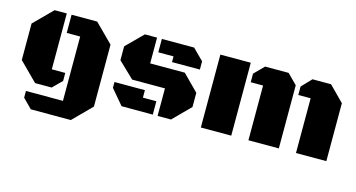

<svg xmlns="http://www.w3.org/2000/svg" viewBox="-76 -828 2446 1319"><g transform="rotate(15 1147.0 -169.0)"><path d="M392.1 -389.2H296.4V-518.6H478.5L607.9 -389.2V51.3L478.5 181.6H193.8L128.9 116.2V68.4H392.1ZM357.9 -121.1V-64L293.5 0H175.8L46.4 -129.4V-389.2L175.8 -518.6H262.2V-121.1Z M817.9 -518.6H904.3V-335.4H1150.4L1262.7 -222.2V-121.1L1142.1 0H1046.9V-195.8H813.5L701.2 -303.7V-402.3ZM917 -95.2H1012.7V0L790.5 -0.5L700.7 -106.9V-148.4H917ZM1046.9 -423.3H938.5V-518.6H1168L1245.1 -441.4V-382.8H1046.9Z M1354.5 0V-518.6H1570.8V0ZM1692.9 -389.2H1605V-450.2L1672.9 -518.6H1839.8L1909.2 -449.2V0H1692.9ZM2031.2 -389.2H1943.4V-449.2L2009.8 -518.6H2141.6L2247.1 -412.1V0H2031.2Z"/></g></svg>

Font: Black Ops One
Style: Regular
Weight: 400
Designer: James Grieshaber
Foundry: James Grieshaber
Version: Version 1.002